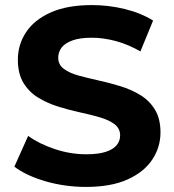

<svg xmlns="http://www.w3.org/2000/svg" viewBox="-20 -732 693 764"><path d="M322.2 11.8Q238.4 11.8 161.2 -10.6Q84.1 -33.1 37.1 -68.7L92 -191.2Q136.5 -159.2 198.3 -138.7Q260.1 -118.1 323 -118.1Q371.4 -118.1 400.9 -127.8Q430.4 -137.4 444.2 -154.3Q458 -171.3 458 -192.9Q458 -221 435.8 -237.7Q413.6 -254.5 377.6 -265Q341.6 -275.5 298.2 -284.9Q254.8 -294.3 211.1 -308Q167.5 -321.7 131.5 -343.8Q95.5 -365.9 73.3 -402.2Q51.1 -438.5 51.1 -494.5Q51.1 -554.1 83.4 -603.3Q115.7 -652.6 181.2 -682.2Q246.8 -711.8 346.3 -711.8Q411.9 -711.8 476.1 -696.2Q540.2 -680.6 589.2 -650.2L538.7 -527.4Q490.3 -555.3 440.9 -568.6Q391.5 -581.9 344.9 -581.9Q297.7 -581.9 268 -571Q238.3 -560.2 225 -542.4Q211.7 -524.5 211.7 -502.3Q211.7 -474.6 233.9 -458.1Q256.1 -441.5 292.1 -431.5Q328.1 -421.5 371.7 -412Q415.3 -402.5 458.8 -389.1Q502.2 -375.7 538.2 -353.9Q574.2 -332.1 596.4 -296Q618.6 -259.9 618.6 -204.9Q618.6 -146.3 586 -97.1Q553.5 -47.8 487.8 -18Q422.1 11.8 322.2 11.8Z"/></svg>

Font: Montserrat Alternates Thin
Style: Regular
Weight: 100
Designer: Julieta Ulanovsky
Foundry: Julieta Ulanovsky
Version: Version 9.000